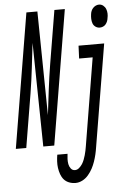

<svg xmlns="http://www.w3.org/2000/svg" viewBox="-104 -787 687 1045"><g transform="rotate(-5 239.0 -265.0)"><path d="M-42 0 80 -735H140L148 -168Q156 -236 164.5 -304.5Q173 -373 184 -441L233 -735H290L168 0H108L99 -567Q91 -499 83 -430.5Q75 -362 64 -294L15 0ZM471 -618Q458 -618 447.5 -625.5Q437 -633 433 -644.5Q429 -656 428.5 -669Q428 -682 430 -695Q431 -704 434.5 -712.5Q438 -721 444.5 -728Q451 -735 459.5 -739Q468 -743 477 -743Q490 -743 500 -735Q510 -727 514.5 -715.5Q519 -704 519.5 -691Q520 -678 517 -665Q516 -656 512.5 -647.5Q509 -639 503 -632Q497 -625 488.5 -621.5Q480 -618 471 -618ZM266 213Q247 213 230.5 206.5Q214 200 203 187.5Q192 175 186 158Q180 141 177.5 123.5Q175 106 176 87.5Q177 69 180 51H236Q234 65 233.5 79.5Q233 94 235.5 107.5Q238 121 246.5 132Q255 143 269 143Q281 143 291.5 134Q302 125 309 114Q316 103 320.5 91Q325 79 328.5 67Q332 55 334.5 42.5Q337 30 339 18L418 -460H344L347 -530H487L394 29Q391 49 386.5 68Q382 87 375.5 106Q369 125 359.5 143Q350 161 336 177.5Q322 194 303.5 203.5Q285 213 266 213Z"/></g></svg>

Font: Iosevka Curly Oblique
Style: Regular
Weight: 400
Italic angle: -9°
Monospace: yes
Designer: Belleve Invis
Foundry: Belleve Invis
Version: Version 11.1.0; ttfautohint (v1.8.3)